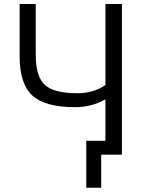

<svg xmlns="http://www.w3.org/2000/svg" viewBox="-20 -750 695 931"><path d="M153.3 -485.4Q153.3 -378.9 197.3 -338.4Q241.2 -297.9 355.5 -297.9Q433.6 -297.9 491.2 -337.9V-730.5H571.3V0H521.5H491.2H470.7V160.2H398.4V-67.4H491.2V-268.6Q423.8 -229.5 340.8 -230.5Q198.2 -230.5 136.7 -287.1Q75.2 -343.8 75.2 -476.6V-730.5H153.3Z"/></svg>

Font: Mgen+ 1c regular
Style: Regular
Weight: 400
Designer: [Source Han Sans]
Ryoko NISHIZUKA  (kana & ideographs); Paul D. Hunt (Latin, Greek & Cyrillic); Wenlong ZHANG  (bopomofo
Version: Version 1.059.20150602